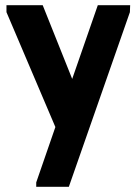

<svg xmlns="http://www.w3.org/2000/svg" viewBox="-20 -482 528 742"><path d="M120 223 194 9 5 -435V-462H145L259 -177L358 -462H483L482 -435L246 240H120Z"/></svg>

Font: Tilda Sans Extra Bold
Style: Regular
Weight: 800
Designer: ParaType Ltd
Foundry: ParaType Ltd
Version: Version 1.009